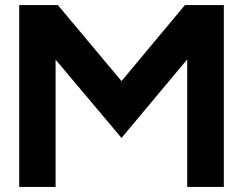

<svg xmlns="http://www.w3.org/2000/svg" viewBox="-20 -740 968 760"><path d="M56 0V-720H209L461 -419L712 -720H866V0H721V-505L461 -194L200 -504V0Z"/></svg>

Font: Orbitron ExtraBold
Style: Regular
Weight: 800
Designer: Matt McInerney
Foundry: The League of Moveable Type
Version: Version 2.001